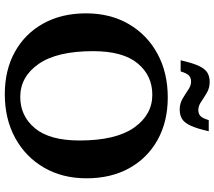

<svg xmlns="http://www.w3.org/2000/svg" viewBox="-68 -834 915 820"><g transform="rotate(90 390.0 -424.5)"><path d="M396.5 -683Q499.5 -683 577.5 -639.8Q655.5 -596.5 698.8 -518.5Q742 -440.5 742 -336Q742 -232.5 696 -153.8Q650 -75 569 -31Q488 13 383 13Q279.5 13 201.8 -30.2Q124 -73.5 80.8 -151.5Q37.5 -229.5 37.5 -334Q37.5 -437.5 83.2 -516.2Q129 -595 210 -639Q291 -683 396.5 -683ZM394.5 -53Q476 -53 528.2 -115.8Q580.5 -178.5 580.5 -306Q580.5 -460.5 525.8 -538.8Q471 -617 385 -617Q303 -617 251 -554.2Q199 -491.5 199 -364Q199 -209.5 253.8 -131.2Q308.5 -53 394.5 -53ZM541 -858Q529.5 -807 517 -780.2Q504.5 -753.5 488 -743.8Q471.5 -734 448.5 -734Q423 -734 402.5 -746Q382 -758 364.2 -770.2Q346.5 -782.5 329 -782.5Q313.5 -782.5 303.8 -774.2Q294 -766 285.5 -738H238Q249.5 -789 262 -815.8Q274.5 -842.5 291 -852.2Q307.5 -862 330.5 -862Q356 -862 376.5 -850Q397 -838 414.8 -825.8Q432.5 -813.5 450 -813.5Q465.5 -813.5 475.2 -821.8Q485 -830 493.5 -858Z"/></g></svg>

Font: Newsreader Text
Style: Bold
Weight: 700
Designer: Hugues Gentile
Foundry: Production Type
Version: Version 1.001